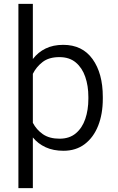

<svg xmlns="http://www.w3.org/2000/svg" viewBox="-20 -770 609 993"><path d="M511.7 -269V-258.8Q511.7 -180.7 487.8 -120.1Q463.9 -59.6 418.5 -24.9Q373 9.8 308.1 9.8Q255.9 9.8 216.3 -8.3Q176.8 -26.4 149.9 -59.1V203.1H75.2V-750H149.9V-464.8Q176.8 -500 215.8 -519Q254.9 -538.1 307.1 -538.1Q405.8 -538.1 458.7 -464.4Q511.7 -390.6 511.7 -269ZM437 -258.8V-269Q437 -326.2 420.9 -372.8Q404.8 -419.4 371.8 -447Q338.9 -474.6 287.1 -474.6Q232.9 -474.6 200.2 -449.2Q167.5 -423.8 149.9 -388.2V-134.8Q168.5 -99.1 201.9 -75.9Q235.4 -52.7 288.1 -52.7Q339.4 -52.7 372.3 -80.6Q405.3 -108.4 421.1 -155Q437 -201.7 437 -258.8Z"/></svg>

Font: Vazirmatn UI Light
Style: Regular
Weight: 300
Designer: Saber Rastikerdar
Foundry: Saber Rastikerdar
Version: Version 33.003